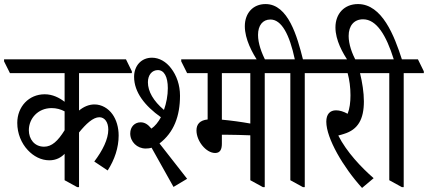

<svg xmlns="http://www.w3.org/2000/svg" viewBox="-56 -915 2106 945"><path d="M187 -126C220 -126 245 -140 262 -158V-28L324 6H333V-263C367 -305 402 -338 433 -338C459 -338 477 -314 477 -277C477 -230 449 -174 408 -120L474 -76C508 -129 528 -188 528 -248C528 -288 517 -325 498 -352C477 -382 444 -401 409 -401C382 -401 356 -390 333 -371V-555H593V-564L564 -623H-36V-613L-7 -555H262V-414C236 -434 203 -451 164 -451C86 -451 29 -390 29 -310C29 -258 49 -210 81 -176C109 -146 146 -126 187 -126ZM86 -274C86 -332 131 -383 198 -383C222 -383 243 -377 262 -367V-274C229 -221 199 -193 161 -193C113 -193 86 -231 86 -274Z M798 5 865 -35 729 -209C800 -263 830 -344 830 -444C830 -497 813 -544 786 -579C762 -611 728 -631 692 -631C639 -631 604 -591 604 -537C604 -461 657 -394 736 -338C723 -314 707 -294 689 -282C673 -302 657 -313 636 -313C608 -313 585 -292 585 -258C585 -217 619 -184 661 -184C671 -184 681 -185 690 -188ZM672 -510C672 -546 692 -570 721 -570C752 -570 770 -537 770 -481C770 -445 763 -408 751 -374C699 -418 672 -465 672 -510Z M1003 -162C1029 -162 1036 -182 1036 -208V-252C1041 -252 1045 -252 1049 -252C1092 -252 1145 -250 1176 -249V-28L1238 6H1247V-555H1346V-564L1317 -623H836V-613L865 -555H966V-327C928 -323 911 -304 911 -273C911 -221 958 -162 1003 -162ZM1036 -326V-555H1176V-307C1132 -315 1080 -322 1036 -326Z M1435 6H1444V-555H1543V-564L1514 -623H1435C1407 -734 1363 -895 1251 -895C1189 -895 1149 -850 1149 -786C1149 -722 1186 -654 1215 -611H1254C1231 -654 1214 -702 1214 -743C1214 -790 1237 -819 1275 -819C1330 -819 1369 -745 1395 -623H1274V-613L1303 -555H1373V-28Z M1726 10 1783 -38C1722 -91 1650 -167 1609 -248C1620 -251 1632 -254 1637 -256C1706 -277 1735 -328 1735 -416C1735 -460 1727 -510 1716 -555H1833V-564L1804 -623H1471V-613L1500 -555H1655C1664 -522 1669 -485 1669 -446C1669 -412 1665 -380 1655 -355C1635 -366 1616 -372 1598 -372C1568 -372 1550 -353 1550 -316C1550 -234 1634 -91 1726 10Z M1922 6H1931V-555H2030V-564L2001 -623H1922C1885 -738 1825 -895 1706 -895C1639 -895 1595 -848 1595 -780C1595 -717 1631 -653 1660 -611H1699C1676 -651 1660 -698 1660 -738C1660 -789 1687 -820 1731 -820C1797 -820 1845 -742 1882 -623H1761V-613L1790 -555H1860V-28Z"/></svg>

Font: Noto Serif Devanagari ExtraCondensed
Style: Regular
Weight: 400
Width: 2
Designer: Universal Thirst, Indian Type Foundry and the Monotype Design Team
Foundry: Monotype Imaging Inc.
Version: Version 2.004